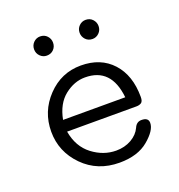

<svg xmlns="http://www.w3.org/2000/svg" viewBox="-115 -708 755 809"><g transform="rotate(-20 262.5 -303.5)"><path d="M271 -437Q359.9 -437 411.9 -380.1Q463.9 -323.2 463.9 -226.1Q463.9 -206.1 454.8 -200.4Q445.8 -194.8 433.1 -194.8H122.1Q134.3 -124 183.6 -86.4Q232.9 -48.8 290 -48.8Q328.1 -48.8 358.2 -65.9Q388.2 -83 400.9 -110.8Q410.6 -133.8 433.1 -133.8Q463.9 -133.8 463.9 -109.9Q463.9 -76.7 416 -36.4Q368.2 3.9 286.1 3.9Q188 3.9 123.5 -61.5Q59.1 -127 59.1 -217Q59.1 -307.1 121.1 -372.1Q183.1 -437 271 -437ZM151.9 -610.8Q170.9 -610.8 182.9 -597.9Q194.8 -585 194.8 -567.9Q194.8 -549.8 182.9 -537.4Q170.9 -524.9 151.9 -524.9Q134.8 -524.9 122.3 -537.4Q109.9 -549.8 109.9 -567.9Q109.9 -585.9 122.3 -598.4Q134.8 -610.8 151.9 -610.8ZM123 -247.1H401.9Q387.7 -384.3 270 -383.8Q222.2 -383.8 179.2 -349.9Q136.2 -315.9 123 -247.1ZM314 -567.9Q314 -585.9 326.4 -598.4Q338.9 -610.8 356 -610.8Q375 -610.8 387 -597.9Q398.9 -585 398.9 -567.9Q398.9 -549.8 386.5 -537.4Q374 -524.9 356.9 -524.9Q337.9 -524.9 325.9 -537.8Q314 -550.8 314 -567.9Z"/></g></svg>

Font: CMU Typewriter Text
Style: Light
Weight: 200
Version: Version 0.7.0